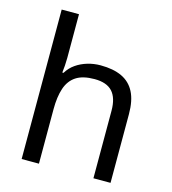

<svg xmlns="http://www.w3.org/2000/svg" viewBox="-112 -852 843 943"><g transform="rotate(15 309.0 -380.0)"><path d="M173 -537Q173 -518 171.5 -498Q170 -478 168 -462H174Q191 -490 217 -508Q243 -526 275 -535.5Q307 -545 341 -545Q406 -545 449.5 -524.5Q493 -504 515 -461Q537 -418 537 -349V0H450V-343Q450 -408 421 -440Q392 -472 330 -472Q270 -472 236 -449.5Q202 -427 187.5 -383.5Q173 -340 173 -277V0H85V-760H173Z"/></g></svg>

Font: guzrati15
Style: Regular
Weight: 400
Designer: Jelle Bosma - Monotype Design Team
Foundry: Monotype Imaging Inc.
Version: Version 2.006